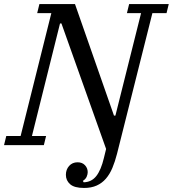

<svg xmlns="http://www.w3.org/2000/svg" viewBox="-42 -718 855 950"><path d="M374 212Q326 212 305 193.5Q284 175 284 147Q284 121 300 103Q316 85 342 85Q365 85 378.5 99.5Q392 114 392 134Q392 144 387 156Q382 168 368 177L372 184Q411 183 434.5 153Q458 123 472 64L483 19L262 -602H255L116 -45H186L175 0H-22L-11 -45H60L212 -653H142L153 -698H329L522 -146H529L656 -653H586L597 -698H793L782 -653H712L537 43Q527 82 514 113Q501 144 482 166Q463 188 436.5 200Q410 212 374 212Z"/></svg>

Font: IBM Plex Serif Text
Style: Italic
Weight: 450
Italic angle: -14°
Designer: Mike Abbink, Paul van der Laan, Pieter van Rosmalen
Foundry: Bold Monday
Version: Version 3.001